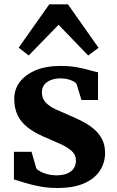

<svg xmlns="http://www.w3.org/2000/svg" viewBox="-20 -880 556 910"><path d="M252.5 11Q205.5 11 165.2 3Q125 -5 94.2 -14.8Q63.5 -24.5 46 -29.5V-160.5H129.5L152 -82.5Q157 -74.5 171.8 -66.8Q186.5 -59 206.2 -54Q226 -49 246 -49Q279 -49 299.5 -58Q320 -67 330 -83Q340 -99 340 -119Q340 -146 320 -164.2Q300 -182.5 265 -198.2Q230 -214 184.5 -233.5Q141 -252.5 110.2 -276.8Q79.5 -301 63.5 -334Q47.5 -367 47.5 -411.5Q47.5 -457 74.2 -492Q101 -527 149.8 -547.2Q198.5 -567.5 264 -567.5Q312.5 -567.5 347.2 -560.8Q382 -554 405.8 -547Q429.5 -540 444.5 -537.5V-406H366L343 -481.5Q339 -488.5 328 -494.5Q317 -500.5 301.5 -504.5Q286 -508.5 268 -508.5Q240.5 -508.5 220.2 -500.2Q200 -492 189.2 -477.5Q178.5 -463 178.5 -443Q178.5 -413 196.8 -394Q215 -375 244.2 -361.8Q273.5 -348.5 306 -334.5Q338 -321 368.8 -305.5Q399.5 -290 424 -269.5Q448.5 -249 463.2 -221.2Q478 -193.5 478 -155Q478 -108.5 453.2 -70.8Q428.5 -33 378.5 -11Q328.5 11 252.5 11ZM116 -617 68.5 -654 213.5 -859.5H302L447 -653.5L398 -617L257.5 -762.5Z"/></svg>

Font: Merriweather 20pt
Style: Bold
Weight: 700
Version: Version 2.100